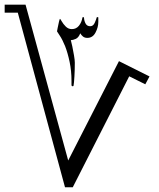

<svg xmlns="http://www.w3.org/2000/svg" viewBox="-20 -731 682 822"><path d="M620.1 -403.8 602.1 -370.1 533.2 -404.3 291.5 70.8H258.3L56.2 -676.8H0V-710.9H89.4L272 -43.9L489.3 -469.2ZM400.9 -656.2V-637.2Q400.9 -614.3 388.9 -591.6Q377 -568.8 354 -568.8Q342.3 -568.8 335.2 -574.7Q328.1 -580.6 323.7 -588.4Q316.4 -569.8 304.2 -564.5Q292 -559.1 283.2 -559.1Q285.6 -551.3 289.6 -532.2Q293.5 -513.2 296.9 -493.4Q300.3 -473.6 300.3 -462.4Q300.3 -432.6 298.6 -403.6Q296.9 -374.5 294.9 -364.3Q294.9 -361.8 290.5 -361.8Q286.1 -361.8 286.1 -368.2V-384.8Q286.1 -427.2 278.1 -465.8Q270 -504.4 258.8 -533.2Q247.1 -562 235.6 -578.9Q224.1 -595.7 224.1 -596.7Q224.1 -598.1 226.8 -611.3Q229.5 -624.5 232.4 -637.5Q235.4 -650.4 236.8 -650.4Q238.3 -650.4 244.4 -639.4Q250.5 -628.4 261.5 -617.4Q272.5 -606.4 287.6 -606.4Q306.2 -606.4 317.9 -620.8Q329.6 -635.3 333 -656.2Q333 -657.7 337.4 -657.7Q339.8 -657.7 339.8 -653.3Q340.8 -640.1 346.9 -629.4Q353 -618.7 366.2 -618.7Q378.9 -618.7 385.5 -633.3Q392.1 -647.9 394 -656.2Q394 -657.7 396.5 -657.7Q400.9 -657.7 400.9 -656.2Z"/></svg>

Font: Rohingya Solluk
Style: Regular
Weight: 400
Designer: SIL International
Foundry: SIL International
Version: Version 1.001